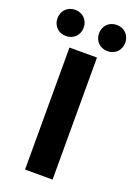

<svg xmlns="http://www.w3.org/2000/svg" viewBox="-188 -902 679 964"><g transform="rotate(20 151.0 -420.0)"><path d="M77 0H224V-652H77ZM40 -700C81 -700 110 -730 110 -770C110 -810 81 -840 40 -840C-1 -840 -30 -810 -30 -770C-30 -730 -1 -700 40 -700ZM262 -700C303 -700 332 -730 332 -770C332 -810 303 -840 262 -840C221 -840 192 -810 192 -770C192 -730 221 -700 262 -700Z"/></g></svg>

Font: Giro Sans Regular
Style: Bold
Weight: 700
Designer: Paul D. Hunt
Foundry: Adobe Systems Incorporated
Version: Version 1.000;PS 1.0;hotconv 1.0.88;makeotf.lib2.5.647800